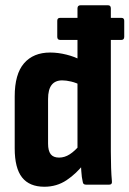

<svg xmlns="http://www.w3.org/2000/svg" viewBox="-20 -703 493 731"><path d="M209 -551Q198 -551 198 -563V-624Q198 -635 209 -635H442Q453 -635 453 -624V-563Q453 -551 442 -551H402ZM149 8Q92 8 64 -27.5Q36 -63 36 -138V-336Q36 -421 71.5 -462Q107 -503 171 -503Q201 -503 233 -495Q265 -487 288 -474L289 -378Q270 -388 251 -392.5Q232 -397 217 -397Q190 -397 176.5 -379.5Q163 -362 163 -326V-156Q163 -129 173 -116Q183 -103 205 -103Q226 -103 245.5 -115.5Q265 -128 287 -154L301 -81Q271 -42 233.5 -17Q196 8 149 8ZM307 0Q296 0 295 -11Q291 -27 289.5 -51.5Q288 -76 287 -94L275 -126V-671Q275 -683 287 -683H391Q402 -683 402 -671V-126Q402 -93 403 -64Q404 -35 406 -14Q408 0 396 0Z"/></svg>

Font: Sofia Sans Condensed ExtraBold
Style: Regular
Weight: 800
Designer: Botio Nikoltchev, Ani Petrova
Foundry: lettersoup
Version: Version 4.101